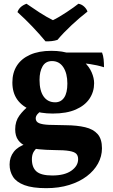

<svg xmlns="http://www.w3.org/2000/svg" viewBox="-20 -732 589 1001"><path d="M221.3 249Q149.3 249 107.4 233.2Q65.5 217.5 47.8 189.6Q30 161.7 30 125.5Q30 87.5 52.1 59.2Q74.2 31 116.9 18.1L183.1 29.4Q160.7 48.5 153.5 63.2Q146.3 78 146.3 98.2Q146.3 141.4 170.5 162.2Q194.7 182.9 252.6 182.9Q316.5 182.9 351.9 158Q387.3 133.1 387.3 98Q387.3 79.8 377.7 69.8Q368.1 59.7 341.4 55.1Q314.8 50.4 263.6 50.4Q220.1 49.9 183 46.2Q145.9 42.5 118.2 31.2Q90.4 19.9 74.8 -1.6Q59.2 -23.1 59.2 -58.1Q59.2 -99.4 81 -129.4Q102.9 -159.3 131.3 -180.6L199.1 -157.3Q183.8 -147 175 -136.5Q166.2 -125.9 166.2 -114.9Q166.2 -97.4 183.3 -90Q200.4 -82.6 235.3 -81.1Q270.2 -79.7 323.3 -79.2Q381.9 -78.7 424 -68.7Q466.1 -58.8 488.8 -33.2Q511.6 -7.6 511.6 41.2Q511.6 83 491 120.6Q470.4 158.2 432.4 186.9Q394.5 215.7 340.9 232.3Q287.3 249 221.3 249ZM254.7 -140Q191 -140 143.5 -158.3Q96 -176.6 70.2 -212.6Q44.5 -248.6 44.5 -302Q44.5 -352.7 67.9 -389.5Q91.3 -426.2 137 -446.6Q182.7 -467 247.4 -467Q306.8 -467 348.9 -451Q391 -435 418.2 -409.5Q445.4 -384 458 -354.5Q470.7 -324.9 470.7 -298.1Q470.7 -253.7 446.8 -217.8Q422.9 -181.9 375.1 -161Q327.2 -140 254.7 -140ZM267.7 -198.6Q297.6 -198.6 314.4 -223.2Q331.2 -247.8 331.2 -296.2Q331.2 -349.2 310.2 -381.4Q289.1 -413.6 251 -413.6Q217.8 -413.6 201.9 -386.1Q186.1 -358.7 186.1 -315.6Q186.1 -258.8 207.6 -228.7Q229.1 -198.6 267.7 -198.6ZM522.2 -381.4Q505.1 -386.9 485.8 -391.2Q466.4 -395.5 447.8 -398.2Q429.1 -400.9 412.6 -401.4L317 -458H512Q518.1 -442.9 520.2 -423Q522.2 -403.1 522.2 -381.4ZM217.3 -516.5Q185.7 -554.6 147.9 -594.2Q110 -633.9 71.1 -668.9Q76.2 -684.1 87.8 -694.7Q99.3 -705.4 118.2 -712.5Q149.6 -690.5 186 -666.9Q222.5 -643.3 256 -626.8Q270.1 -633.3 288.8 -644.5Q307.5 -655.6 326.9 -668.3Q346.3 -680.9 362.8 -692.9Q379.2 -704.9 388.9 -712.5Q406.2 -709.4 418.9 -697.4Q431.6 -685.4 436.1 -671.7Q396 -640.7 353.5 -601.1Q311 -561.5 279.6 -524.1Q265.9 -519.5 249.3 -517.7Q232.7 -516 217.3 -516.5Z"/></svg>

Font: Vollkorn
Style: Regular
Weight: 400
Designer: Friedrich Althausen
Foundry: Friedrich Althausen
Version: Version 5.001